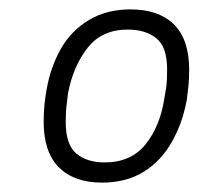

<svg xmlns="http://www.w3.org/2000/svg" viewBox="-20 -718 423 409"><path d="M197 -329Q138 -329 105.5 -361.5Q73 -394 73 -459Q73 -476 74.5 -492.5Q76 -509 79 -526Q88 -577 110.5 -615.5Q133 -654 170.5 -676Q208 -698 258 -698Q318 -698 350.5 -666Q383 -634 383 -569Q383 -551 381.5 -536Q380 -521 378 -506Q369 -456 346 -415.5Q323 -375 286 -352Q249 -329 197 -329ZM203 -372Q259 -372 290 -410.5Q321 -449 330 -508Q332 -518 333.5 -528Q335 -538 335.5 -548Q336 -558 336 -570Q336 -618 313 -636.5Q290 -655 252 -655Q197 -655 166.5 -616Q136 -577 125 -520Q124 -510 122.5 -499.5Q121 -489 120.5 -478.5Q120 -468 120 -458Q120 -410 142.5 -391Q165 -372 203 -372Z"/></svg>

Font: Archivo SemiBold ExtraLight
Style: Italic
Weight: 250
Italic angle: -10°
Version: Version 2.001